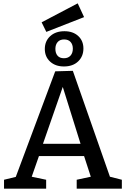

<svg xmlns="http://www.w3.org/2000/svg" viewBox="-20 -1124 750 1144"><path d="M414 -702 635 -71 706 -53V0H437V-53L521 -71L481 -194H212L169 -71L255 -53V0H4V-53L74 -70L309 -699ZM460 -267 354 -606 236 -267ZM481 -1022 256 -934 228 -991 443 -1104ZM247 -832Q247 -879 279 -908.5Q311 -938 364 -938Q415 -938 446 -909.5Q477 -881 477 -835Q477 -788 445.5 -758Q414 -728 361 -728Q310 -728 278.5 -757Q247 -786 247 -832ZM414 -834Q414 -859 400.5 -874Q387 -889 362 -889Q337 -889 323.5 -873.5Q310 -858 310 -833Q310 -807 323 -792Q336 -777 361 -777Q386 -777 400 -792.5Q414 -808 414 -834Z"/></svg>

Font: Bitter Pro Medium
Style: Regular
Weight: 500
Designer: Sol Matas, and Bitter project Authors
Foundry: Sol Matas
Version: Version 1.010